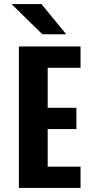

<svg xmlns="http://www.w3.org/2000/svg" viewBox="-20 -930 490 950"><path d="M73.5 0V-700H378.5V-594.5H216V-396.5H358V-291.5H216V-105.5H378.5V0ZM189.5 -760.5 37 -910H185L307.5 -760.5Z"/></svg>

Font: Trispace Condensed SemiBold
Style: Regular
Weight: 600
Width: 3
Designer: Tyler Finck
Foundry: Etcetera Type Company
Version: Version 1.210; ttfautohint (v1.8.3)